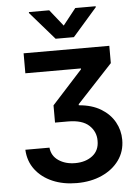

<svg xmlns="http://www.w3.org/2000/svg" viewBox="-62 -818 772 1057"><g transform="rotate(-5 323.5 -289.5)"><path d="M52.7 -16.1H186Q190.4 29.8 228.3 55.4Q266.1 81.1 320.3 81.1Q377.9 81.1 415.8 51.8Q453.6 22.5 453.1 -31.2Q453.6 -81.1 416.3 -116Q378.9 -150.9 299.8 -150.9H228.5V-246.1L396.5 -430.7V-435.5H89.4V-545.9H563V-450.2L367.2 -240.2V-234.4Q439.5 -228.5 488.8 -198.5Q538.1 -168.5 563.5 -122.8Q588.9 -77.1 588.9 -24.4Q588.9 39.6 554 88.1Q519 136.7 458 164.1Q397 191.4 319.3 191.4Q244.6 191.4 185.5 166Q126.5 140.6 91.1 94Q55.7 47.4 52.7 -16.1ZM250.5 -769.5 322.8 -678.7 394.5 -769.5H507.3V-764.2L373 -610.4H272L138.2 -764.2V-769.5Z"/></g></svg>

Font: Inter Semi Bold
Style: Regular
Weight: 600
Designer: Rasmus Andersson
Foundry: rsms
Version: Version 4.000;git-e0f93cc